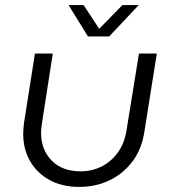

<svg xmlns="http://www.w3.org/2000/svg" viewBox="-20 -720 672 753"><path d="M595 -510 547 -208Q537 -137 500.5 -88Q464 -39 410 -13Q356 13 290 13Q223 13 173.5 -14.5Q124 -42 97.5 -89Q71 -136 71 -195Q71 -204 72 -215.5Q73 -227 74 -237L117 -510H187L144 -233Q143 -225 142 -216.5Q141 -208 141 -200Q141 -133 182.5 -90.5Q224 -48 297 -48Q339 -48 376.5 -66Q414 -84 441.5 -121Q469 -158 477 -214L525 -510ZM325 -577 249 -700H308L369 -607L460 -700H524L408 -577Z"/></svg>

Font: MuseoModerno Thin Light
Style: Italic
Weight: 300
Italic angle: -9°
Version: Version 1.003